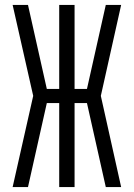

<svg xmlns="http://www.w3.org/2000/svg" viewBox="-20 -755 540 775"><path d="M31 0H93L169 -339H219V0H281V-339H331L407 0H469L387 -368L469 -735H407L331 -396H281V-735H219V-396H169L93 -735H31L114 -368Z"/></svg>

Font: Iosevka SS09 Light
Style: Regular
Weight: 300
Monospace: yes
Designer: Belleve Invis
Foundry: Belleve Invis
Version: Version 5.2.1; ttfautohint (v1.8.3)